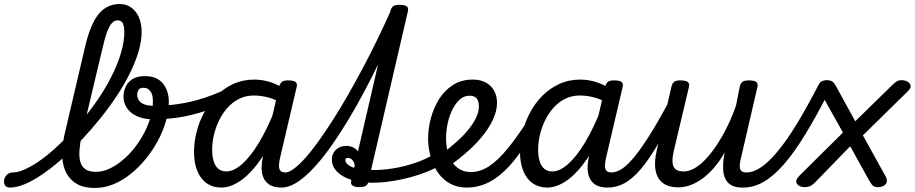

<svg xmlns="http://www.w3.org/2000/svg" viewBox="-199 -914 4540 953"><path d="M-149 17Q-168 17 -174.5 5.5Q-181 -6 -178.5 -20.5Q-176 -35 -164.5 -46.5Q-153 -58 -136 -58Q-111 -58 -77.5 -72.5Q-44 -87 -5 -114Q34 -141 75 -178Q116 -215 157.5 -259.5Q199 -304 237.5 -353Q276 -402 308.5 -453.5Q341 -505 365.5 -557.5Q390 -610 404 -660Q418 -710 418 -755Q418 -769 431 -776Q444 -783 461 -783Q478 -783 491 -776Q504 -769 504 -755Q504 -710 488.5 -657.5Q473 -605 444.5 -548Q416 -491 378 -434Q340 -377 295 -321.5Q250 -266 202 -215.5Q154 -165 105.5 -122.5Q57 -80 11 -48.5Q-35 -17 -76 0Q-117 17 -149 17ZM272 19Q218 19 183.5 -0.5Q149 -20 130.5 -55Q112 -90 110 -138.5Q108 -187 121 -245L224 -685Q250 -794 290.5 -844Q331 -894 395 -894Q428 -894 452.5 -876.5Q477 -859 490.5 -828Q504 -797 504 -755Q504 -736 491 -727Q478 -718 461 -718Q444 -718 431 -727Q418 -736 418 -755Q418 -773 415 -786Q412 -799 405 -806Q398 -813 384 -813Q370 -813 357.5 -800.5Q345 -788 333 -756.5Q321 -725 308 -667L207 -243Q198 -203 195.5 -169Q193 -135 199.5 -111Q206 -87 225 -74Q244 -61 276 -61Q309 -61 342.5 -76Q376 -91 408 -117.5Q440 -144 467.5 -178.5Q495 -213 515.5 -252Q536 -291 548 -331.5Q560 -372 560 -410Q560 -446 547 -462Q534 -478 517 -478Q499 -478 493 -492.5Q487 -507 494.5 -521.5Q502 -536 525 -536Q551 -536 572.5 -527Q594 -518 608.5 -501Q623 -484 631 -460.5Q639 -437 639 -408Q639 -363 625 -314Q611 -265 585.5 -217Q560 -169 525.5 -126.5Q491 -84 450 -51Q409 -18 364 0.5Q319 19 272 19Z M560 -322Q514 -322 480.5 -337.5Q447 -353 430.5 -378.5Q414 -404 414 -433Q414 -460 424.5 -483Q435 -506 458 -521Q481 -536 517 -536Q531 -536 534.5 -521.5Q538 -507 532 -492.5Q526 -478 510 -478Q495 -478 488.5 -468Q482 -458 482 -443Q482 -419 502 -404Q522 -389 562 -389Q625 -389 678 -396.5Q731 -404 776 -416.5Q821 -429 859.5 -444Q898 -459 932 -475Q950 -483 958.5 -471.5Q967 -460 965.5 -443Q964 -426 950 -418Q905 -396 847.5 -373.5Q790 -351 719 -336.5Q648 -322 560 -322Z M899 17Q858 17 827.5 -4Q797 -25 780.5 -65Q764 -105 764 -160Q764 -208 776.5 -258Q789 -308 813.5 -354.5Q838 -401 874.5 -438Q911 -475 958.5 -497Q1006 -519 1064 -519Q1105 -519 1147 -505Q1189 -491 1224 -465L1212 -394Q1167 -422 1130.5 -431Q1094 -440 1061 -440Q1021 -440 988 -423.5Q955 -407 930 -379Q905 -351 888 -315.5Q871 -280 862.5 -243Q854 -206 854 -171Q854 -139 861.5 -114Q869 -89 885 -76Q901 -63 924 -63Q961 -63 1002.5 -99.5Q1044 -136 1086 -205.5Q1128 -275 1167 -373L1196 -325Q1152 -207 1101 -131.5Q1050 -56 998.5 -19.5Q947 17 899 17ZM1199 17Q1162 17 1140.5 4Q1119 -9 1109 -31.5Q1099 -54 1099.5 -82.5Q1100 -111 1107 -142L1187 -484Q1192 -503 1202 -509Q1212 -515 1231 -515Q1260 -515 1269 -506.5Q1278 -498 1273 -480L1194 -143Q1182 -95 1187.5 -76.5Q1193 -58 1218 -58Q1232 -58 1238.5 -46.5Q1245 -35 1243 -20.5Q1241 -6 1230.5 5.5Q1220 17 1199 17Z M1200 17Q1182 17 1175.5 5.5Q1169 -6 1172 -20.5Q1175 -35 1186.5 -46.5Q1198 -58 1217 -58Q1235 -58 1260.5 -77Q1286 -96 1316.5 -130Q1347 -164 1381 -211.5Q1415 -259 1452 -316.5Q1489 -374 1526.5 -439.5Q1564 -505 1601 -574.5Q1638 -644 1673 -716Q1708 -788 1740 -860Q1744 -871 1754.5 -875.5Q1765 -880 1776 -879.5Q1787 -879 1794 -873.5Q1801 -868 1797 -860Q1763 -778 1726 -697Q1689 -616 1650 -538.5Q1611 -461 1571 -390Q1531 -319 1491 -257Q1451 -195 1412.5 -145Q1374 -95 1336.5 -58.5Q1299 -22 1264.5 -2.5Q1230 17 1200 17Z M1583 15Q1565 15 1552.5 8Q1540 1 1544 -16L1739 -860Q1744 -878 1754 -884Q1764 -890 1783 -890Q1812 -890 1821 -881.5Q1830 -873 1825 -855L1629 -11Q1627 2 1616 8.5Q1605 15 1583 15Z M1649 -7Q1590 -7 1544.5 -21.5Q1499 -36 1473.5 -62.5Q1448 -89 1448 -122Q1448 -151 1468 -170.5Q1488 -190 1519 -190Q1547 -190 1566 -175Q1585 -160 1593.5 -137.5Q1602 -115 1597 -91L1559 -77Q1563 -94 1558.5 -105.5Q1554 -117 1546 -123.5Q1538 -130 1529 -130Q1523 -130 1519 -128Q1515 -126 1515 -119Q1515 -108 1529 -96Q1543 -84 1574 -77Q1605 -70 1657 -70Q1699 -70 1751 -78Q1803 -86 1857.5 -104Q1912 -122 1961 -151Q1972 -158 1982 -153Q1992 -148 1998.5 -137Q2005 -126 2003.5 -113.5Q2002 -101 1988 -94Q1941 -67 1882 -47.5Q1823 -28 1762.5 -17.5Q1702 -7 1649 -7Z M1972 -137Q1994 -150 2014 -165.5Q2034 -181 2052 -197Q2088 -227 2116.5 -259.5Q2145 -292 2161.5 -324.5Q2178 -357 2178 -385Q2178 -413 2166.5 -426Q2155 -439 2132 -439Q2118 -439 2111.5 -451Q2105 -463 2106 -479Q2107 -495 2118 -507Q2129 -519 2149 -519Q2185 -519 2212 -504.5Q2239 -490 2253.5 -464Q2268 -438 2268 -404Q2268 -362 2246 -316.5Q2224 -271 2186.5 -227.5Q2149 -184 2102 -145Q2080 -126 2055 -107.5Q2030 -89 2004 -74Z M2118 17Q2079 17 2048 3.5Q2017 -10 1994 -34Q1971 -58 1956 -89.5Q1941 -121 1933.5 -156Q1926 -191 1926 -227Q1926 -276 1939.5 -327Q1953 -378 1980 -421.5Q2007 -465 2049 -492Q2091 -519 2148 -519Q2160 -519 2163.5 -507Q2167 -495 2164 -479Q2161 -463 2152.5 -451Q2144 -439 2132 -439Q2104 -439 2082.5 -419.5Q2061 -400 2045.5 -368Q2030 -336 2022.5 -299Q2015 -262 2015 -227Q2015 -195 2022 -165Q2029 -135 2044 -111.5Q2059 -88 2082.5 -74Q2106 -60 2138 -60Q2185 -60 2229.5 -89.5Q2274 -119 2324 -180.5Q2374 -242 2434 -337Q2438 -345 2451 -341.5Q2464 -338 2474 -329.5Q2484 -321 2480 -311Q2431 -224 2386 -161Q2341 -98 2297.5 -58.5Q2254 -19 2209.5 -1Q2165 17 2118 17Z M2517 17Q2476 17 2445.5 -4Q2415 -25 2398.5 -65Q2382 -105 2382 -160Q2382 -208 2394.5 -258Q2407 -308 2431.5 -354.5Q2456 -401 2492.5 -438Q2529 -475 2576.5 -497Q2624 -519 2682 -519Q2723 -519 2765 -505Q2807 -491 2842 -465L2830 -394Q2785 -422 2748.5 -431Q2712 -440 2679 -440Q2639 -440 2606 -423.5Q2573 -407 2548 -379Q2523 -351 2506 -315.5Q2489 -280 2480.5 -243Q2472 -206 2472 -171Q2472 -139 2479.5 -114Q2487 -89 2503 -76Q2519 -63 2542 -63Q2579 -63 2620.5 -99.5Q2662 -136 2704 -205.5Q2746 -275 2785 -373L2814 -325Q2770 -207 2719 -131.5Q2668 -56 2616.5 -19.5Q2565 17 2517 17ZM2817 17Q2780 17 2758.5 4Q2737 -9 2727 -31.5Q2717 -54 2717.5 -82.5Q2718 -111 2725 -142L2805 -484Q2810 -503 2820 -509Q2830 -515 2849 -515Q2878 -515 2887 -506.5Q2896 -498 2891 -480L2812 -143Q2800 -95 2805.5 -76.5Q2811 -58 2836 -58Q2850 -58 2856.5 -46.5Q2863 -35 2861 -20.5Q2859 -6 2848.5 5.5Q2838 17 2817 17Z M2817 17Q2803 17 2796.5 5.5Q2790 -6 2791.5 -20.5Q2793 -35 2804 -46.5Q2815 -58 2836 -58Q2862 -58 2890.5 -77.5Q2919 -97 2953.5 -140Q2988 -183 3031 -252Q3074 -321 3127 -421Q3135 -435 3148.5 -434Q3162 -433 3171 -423.5Q3180 -414 3174 -401Q3116 -282 3069 -202Q3022 -122 2981 -74Q2940 -26 2900.5 -4.5Q2861 17 2817 17Z M3168 16Q3121 16 3092 -5Q3063 -26 3055 -68.5Q3047 -111 3062 -173L3134 -485Q3139 -503 3148.5 -509Q3158 -515 3178 -515Q3206 -515 3215.5 -506.5Q3225 -498 3220 -480L3145 -163Q3138 -133 3139 -110Q3140 -87 3153 -75Q3166 -63 3194 -63Q3227 -63 3261.5 -87Q3296 -111 3330.5 -155Q3365 -199 3397 -258.5Q3429 -318 3454 -389L3473 -485Q3478 -503 3488 -509Q3498 -515 3518 -515Q3546 -515 3555.5 -506.5Q3565 -498 3560 -480L3482 -143Q3469 -95 3474.5 -76.5Q3480 -58 3505 -58Q3519 -58 3526 -46.5Q3533 -35 3531 -20.5Q3529 -6 3518 5.5Q3507 17 3486 17Q3452 17 3431.5 5.5Q3411 -6 3401.5 -26Q3392 -46 3390.5 -71Q3389 -96 3392 -123L3398 -157Q3373 -114 3345 -81.5Q3317 -49 3287.5 -27.5Q3258 -6 3227.5 5Q3197 16 3168 16Z M3490 17Q3476 17 3470.5 5.5Q3465 -6 3467.5 -20.5Q3470 -35 3480 -46.5Q3490 -58 3507 -58Q3540 -58 3578 -83.5Q3616 -109 3660 -161.5Q3704 -214 3754.5 -296.5Q3805 -379 3864 -493Q3870 -503 3880.5 -503.5Q3891 -504 3901.5 -497.5Q3912 -491 3917 -481Q3922 -471 3916 -460Q3853 -337 3798 -247Q3743 -157 3692 -98.5Q3641 -40 3591.5 -11.5Q3542 17 3490 17Z M4196 -40Q4206 -22 4202 -9.5Q4198 3 4185.5 9Q4173 15 4157 15Q4145 15 4136.5 9.5Q4128 4 4118 -13L4021 -188L3846 -8Q3833 5 3821.5 10Q3810 15 3795 15Q3769 15 3757 -1.5Q3745 -18 3770 -43L3985 -256L3871 -460Q3862 -478 3864.5 -490.5Q3867 -503 3878.5 -509.5Q3890 -516 3904 -516Q3921 -516 3930.5 -510.5Q3940 -505 3949 -489L4046 -312L4229 -491Q4242 -504 4252 -510Q4262 -516 4276 -516Q4293 -516 4306 -508.5Q4319 -501 4321 -488.5Q4323 -476 4307 -461L4084 -242Z"/></svg>

Font: Playwrite AT
Style: Italic
Weight: 400
Italic angle: -13.0072°
Designer: Veronika Burian, José Scaglione
Foundry: TypeTogether
Version: Version 1.002